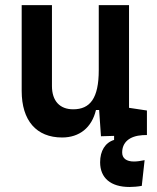

<svg xmlns="http://www.w3.org/2000/svg" viewBox="-20 -538 626 765"><path d="M496.1 207C510.3 207 528.3 205.6 544.9 202.6L556.2 100.1C540.5 103.5 525.4 105.5 513.7 105.5C483.9 105.5 466.8 92.8 466.8 69.8C466.8 28.8 496.1 3.9 547.9 0.5L565.4 0V-97.7L494.1 -108.4V-517.6H373.5V-258.8C373.5 -146 338.9 -102.5 271.5 -102.5C218.3 -102.5 187 -135.7 187 -195.3V-517.6H66.4V-175.8C66.4 -57.6 125 9.8 227.5 9.8C296.4 9.8 345.7 -29.3 362.3 -99.6H375L382.3 4.9L434.6 3.4V19.5C398.9 30.3 378.9 63.5 378.9 108.4C378.9 171.4 421.4 207 496.1 207Z"/></svg>

Font: Cascadia Code PL SemiBold
Style: Regular
Weight: 600
Monospace: yes
Designer: Aaron Bell
Foundry: Saja Typeworks
Version: Version 2404.023